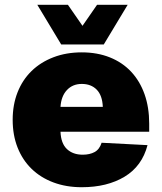

<svg xmlns="http://www.w3.org/2000/svg" viewBox="-20 -771 677 803"><path d="M322 12Q257 12 203.5 -8Q150 -28 112 -65Q74 -102 53.5 -154Q33 -206 33 -270Q33 -333 53.5 -385Q74 -437 112 -474Q150 -511 203.5 -531.5Q257 -552 322 -552Q387 -552 439.5 -531Q492 -510 528.5 -471Q565 -432 584.5 -377Q604 -322 604 -254V-220H233Q235 -171 260 -147.5Q285 -124 326 -124Q355 -124 375.5 -135Q396 -146 405 -174L597 -164Q574 -76 501 -32Q428 12 322 12ZM410 -324Q408 -372 384.5 -396Q361 -420 322 -420Q284 -420 260 -394.5Q236 -369 233 -324ZM136 -751H264L325 -663L386 -751H514L414 -585H236Z"/></svg>

Font: Geist Black
Style: Regular
Weight: 400
Designer: Basement.studio, Andrés Briganti, Mateo Zaragoza
Foundry: Basement.studio, Vercel, Andrés Briganti, Guido Ferreyra, Mateo Zaragoza
Version: Version 1.401